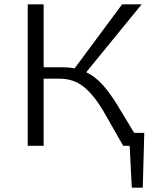

<svg xmlns="http://www.w3.org/2000/svg" viewBox="-20 -678 737 893"><path d="M651 -60 644 195H593L583 0H553L461 -161Q416 -237 369 -274.5Q322 -312 258 -312H183V0H109V-658H183V-365H278Q300 -365 327 -360L548 -658H639L381 -342Q423 -322 457 -284Q491 -246 526 -189L604 -60Z"/></svg>

Font: Ysabeau Infant
Style: Regular
Weight: 400
Designer: Christian Thalmann (Catharsis Fonts)
Version: Version 0.003